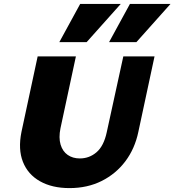

<svg xmlns="http://www.w3.org/2000/svg" viewBox="-20 -947 894 984"><path d="M336 17Q247 17 185 -18Q123 -53 97.5 -117.5Q72 -182 90 -271L173 -658H369L290 -290Q280 -241 290.5 -206Q301 -171 327 -153Q353 -135 389 -135Q438 -135 475 -167Q512 -199 527 -269L612 -658H772L689 -271Q671 -185 622.5 -120.5Q574 -56 501 -19.5Q428 17 336 17ZM284 -731 391 -927H599L424 -731ZM539 -731 646 -927H854L679 -731Z"/></svg>

Font: Ysabeau Office Black
Style: Italic
Weight: 900
Italic angle: -12°
Designer: Christian Thalmann (Catharsis Fonts)
Version: Version 2.001;gftools[0.9.30]; featfreeze: tnum,lnum,ss02